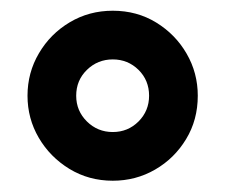

<svg xmlns="http://www.w3.org/2000/svg" viewBox="-20 -714 410 349"><path d="M185 -385.5Q141.5 -385.5 106.2 -407Q71 -428.5 50.5 -463.5Q30 -498.5 30 -540Q30 -582 50.8 -617.2Q71.5 -652.5 106.8 -673.5Q142 -694.5 185 -694.5Q229 -694.5 264 -673Q299 -651.5 319.2 -616.5Q339.5 -581.5 339.5 -540Q339.5 -496 318.2 -461Q297 -426 262 -405.8Q227 -385.5 185 -385.5ZM185 -474Q212.5 -474 231.8 -493.2Q251 -512.5 251 -540Q251 -568 231.8 -587Q212.5 -606 185 -606Q157.5 -606 138 -587Q118.5 -568 118.5 -540Q118.5 -512.5 138 -493.2Q157.5 -474 185 -474Z"/></svg>

Font: Urbanist SemiBold
Style: Regular
Weight: 600
Designer: Corey Hu
Foundry: Corey Hu
Version: Version 1.321; ttfautohint (v1.8.4.7-5d5b)